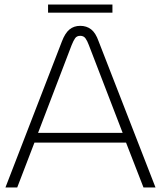

<svg xmlns="http://www.w3.org/2000/svg" viewBox="-20 -827 710 847"><path d="M4 0 253 -644Q267 -681 286.5 -697Q306 -713 334 -713Q362 -713 382 -697.5Q402 -682 415 -645L666 0H613L536 -198H132L56 0ZM148 -241H521L372 -628Q365 -647 357 -658Q349 -669 334 -669Q319 -669 311.5 -658.5Q304 -648 296 -628ZM192 -771V-807H476V-771Z"/></svg>

Font: MuseoModerno Thin ExtraLight
Style: Regular
Weight: 250
Version: Version 1.002